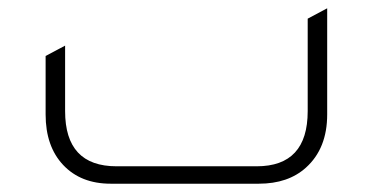

<svg xmlns="http://www.w3.org/2000/svg" viewBox="-20 -443 899 463"><path d="M247 0Q175 0 132.5 -45Q90 -90 90 -167V-308L137 -333V-175Q137 -42 261 -42H599Q722 -42 722 -175V-398L769 -423V-167Q769 -85 718 -39Q675 0 604 0Z"/></svg>

Font: Tajawal Light
Style: Regular
Weight: 300
Designer: Boutros Fonts
Foundry: Created by Boutros International 2017
Version: Version 1.700